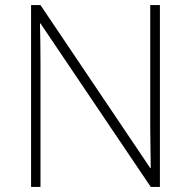

<svg xmlns="http://www.w3.org/2000/svg" viewBox="-20 -734 751 754"><path d="M608 0H572L139 -642H137Q138 -601 138.5 -562.5Q139 -524 139 -481V0H102V-714H139L570 -74H572Q572 -108 571 -151Q570 -194 570 -231V-714H608Z"/></svg>

Font: Noto Sans ExtraLight
Style: Regular
Weight: 200
Designer: Monotype Design Team
Foundry: Monotype Imaging Inc.
Version: Version 2.007